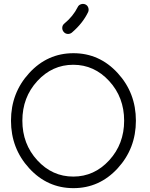

<svg xmlns="http://www.w3.org/2000/svg" viewBox="-20 -946 777 996"><path d="M131.5 -567Q226 -670 361 -670Q496 -670 590.5 -567Q685 -464 685 -320Q685 -176 590.5 -73Q496 30 361 30Q226 30 131.5 -73Q37 -176 37 -320Q37 -464 131.5 -567ZM173.5 -525.5Q96 -441 96 -320Q96 -199 173.5 -114.5Q251 -30 360 -30Q469 -30 546.5 -114.5Q624 -199 624 -320Q624 -441 546.5 -525.5Q469 -610 360 -610Q251 -610 173.5 -525.5ZM354 -778 353 -777Q343 -769 330.5 -770Q318 -771 310 -781Q302 -791 303 -803.5Q304 -816 314 -824Q359 -861 383 -909Q388 -920 400 -924Q412 -928 423 -923Q434 -918 438 -906Q442 -894 437 -883Q409 -825 354 -778Z"/></svg>

Font: Beon
Style: Medium
Weight: 500
Designer: BSozoo
Foundry: BSozoo
Version: Version 001.000